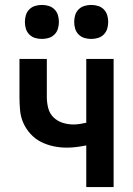

<svg xmlns="http://www.w3.org/2000/svg" viewBox="-20 -759 540 779"><path d="M330 0V-169Q310 -165 290.5 -162.5Q271 -160 251 -160Q224 -160 197.5 -165.5Q171 -171 147 -183Q123 -195 104.5 -215Q86 -235 75 -259.5Q64 -284 61.5 -311Q59 -338 59 -365V-520H170V-365Q170 -343 175.5 -321Q181 -299 196.5 -283.5Q212 -268 233.5 -261Q255 -254 278 -254Q291 -254 304 -256Q317 -258 330 -261V-520H441V0ZM350 -601Q336 -601 322.5 -605Q309 -609 299 -619Q289 -629 285 -642.5Q281 -656 281 -670Q281 -684 285 -697.5Q289 -711 299 -721Q309 -731 322.5 -735Q336 -739 350 -739Q364 -739 377.5 -735Q391 -731 401 -721Q411 -711 415 -697.5Q419 -684 419 -670Q419 -656 415 -642.5Q411 -629 401 -619Q391 -609 377.5 -605Q364 -601 350 -601ZM150 -601Q136 -601 122.5 -605Q109 -609 99 -619Q89 -629 85 -642.5Q81 -656 81 -670Q81 -684 85 -697.5Q89 -711 99 -721Q109 -731 122.5 -735Q136 -739 150 -739Q164 -739 177.5 -735Q191 -731 201 -721Q211 -711 215 -697.5Q219 -684 219 -670Q219 -656 215 -642.5Q211 -629 201 -619Q191 -609 177.5 -605Q164 -601 150 -601Z"/></svg>

Font: Iosevka Algr
Style: Bold
Weight: 700
Monospace: yes
Designer: Belleve Invis
Foundry: Belleve Invis
Version: Version 26.0.2; ttfautohint (v1.8.3)